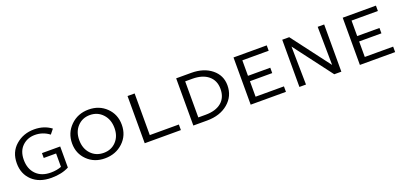

<svg xmlns="http://www.w3.org/2000/svg" viewBox="5 -1123 3732 1781"><g transform="rotate(-20 1871.5 -233.0)"><path d="M302 -240H482V-32Q410 6 308 6Q189 6 119.5 -59.5Q50 -125 50 -230Q50 -341 125.5 -406.5Q201 -472 308 -472Q405 -472 475 -419L438 -373Q375 -421 297 -421Q222 -421 172 -372.5Q122 -324 122 -238Q122 -149 174.5 -95.5Q227 -42 319 -42Q378 -42 424 -60V-192H302Z M836 6Q732 6 663.5 -61Q595 -128 595 -228Q595 -331 666.5 -401.5Q738 -472 845 -472Q949 -472 1018.5 -404.5Q1088 -337 1088 -235Q1088 -130 1015.5 -62Q943 6 836 6ZM843 -46Q918 -46 966 -97Q1014 -148 1014 -229Q1014 -313 964.5 -366.5Q915 -420 839 -420Q765 -420 716.5 -368.5Q668 -317 668 -235Q668 -151 717 -98.5Q766 -46 843 -46Z M1299 -55H1586V0H1229V-466H1299Z M1845 0H1709V-466H1857Q1980 -466 2057 -404Q2134 -342 2134 -243Q2134 -136 2053.5 -68Q1973 0 1845 0ZM2062 -234Q2062 -317 2005 -364Q1948 -411 1848 -411H1778V-55H1851Q1950 -55 2006 -101.5Q2062 -148 2062 -234Z M2343 -54H2623V0H2275V-466H2603V-413H2343V-260H2563V-207H2343Z M3106 -466H3170V0H3100L2815 -377L2821 0H2756V-466H2825L3111 -88Z M3421 -54H3701V0H3353V-466H3681V-413H3421V-260H3641V-207H3421Z"/></g></svg>

Font: EauTestSC
Style: Regular
Weight: 400
Designer: Christian Thalmann (Catharsis Fonts)
Version: Version 0.001;PS 000.001;hotconv 1.0.88;makeotf.lib2.5.64775